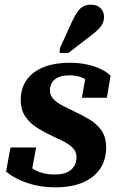

<svg xmlns="http://www.w3.org/2000/svg" viewBox="-20 -792 516 823"><path d="M218 11Q167 11 125.5 0.5Q84 -10 54 -25.5Q24 -41 6 -57L25 -160H135L113 -43Q101 -48 95 -57Q89 -66 88 -77Q87 -88 90 -98Q102 -82 120 -69.5Q138 -57 162 -50.5Q186 -44 217 -44Q246 -44 266.5 -53Q287 -62 297.5 -79Q308 -96 308 -118Q308 -135 300 -147.5Q292 -160 277.5 -170.5Q263 -181 244.5 -190Q226 -199 204 -209Q172 -224 141 -243Q110 -262 89.5 -291Q69 -320 69 -364Q69 -415 95 -450.5Q121 -486 168 -504.5Q215 -523 278 -523Q319 -523 353.5 -515.5Q388 -508 414 -495Q440 -482 454 -467L438 -373H331L349 -474Q356 -472 363.5 -463Q371 -454 375 -442.5Q379 -431 374 -420Q365 -437 351 -448Q337 -459 318.5 -464Q300 -469 277 -469Q236 -469 215 -451.5Q194 -434 194 -405Q194 -384 208 -368.5Q222 -353 246 -340.5Q270 -328 299 -314Q332 -299 363.5 -280Q395 -261 415 -232.5Q435 -204 435 -160Q435 -107 409 -68.5Q383 -30 334.5 -9.5Q286 11 218 11ZM289 -700Q300 -724 311 -740Q322 -756 336 -764Q350 -772 370 -772Q396 -772 411 -757Q426 -742 426 -719Q426 -703 418.5 -689Q411 -675 397 -662Q383 -649 364 -635L273 -565H235L237 -586Z"/></svg>

Font: Roboto Serif 72pt SemiCondensed SemiBold
Style: Italic
Weight: 600
Width: 4
Italic angle: -10°
Designer: Greg Gazdowicz
Foundry: Commercial Type
Version: Version 1.008